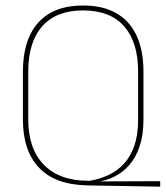

<svg xmlns="http://www.w3.org/2000/svg" viewBox="-20 -668 607 700"><path d="M564 12.5 301 8Q182 6 122.8 -56Q63.5 -118 63.5 -232.5V-406.5Q63.5 -523.5 119.8 -585.8Q176 -648 283 -648Q354.5 -648 403.5 -620.2Q452.5 -592.5 477.8 -538.5Q503 -484.5 503 -406.5V-231.5Q503 -176 489.2 -135Q475.5 -94 451.5 -66.5Q427.5 -39 396.5 -23.8Q365.5 -8.5 331 -4.5L322 -6.5L564 -7.5ZM301 -9H308.5Q345 -15.5 376.8 -30.5Q408.5 -45.5 432.5 -71.8Q456.5 -98 470 -137.2Q483.5 -176.5 483.5 -231.5V-407Q483.5 -514.5 432.5 -572.2Q381.5 -630 283 -630Q185 -630 134 -572.2Q83 -514.5 83 -407V-232.5Q83 -126 139.8 -67.5Q196.5 -9 301 -9Z"/></svg>

Font: Anek Tamil Thin
Style: Regular
Weight: 250
Designer: Aadarsh Rajan (Tamil), Yesha Goshar (Latin)
Foundry: Ek Type
Version: Version 1.003